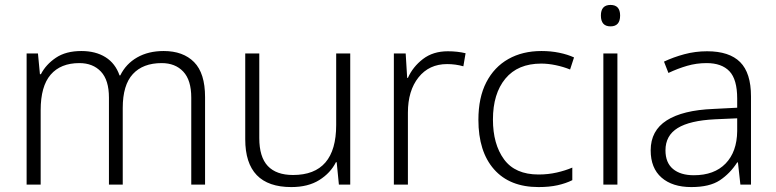

<svg xmlns="http://www.w3.org/2000/svg" viewBox="-20 -749 3149 779"><path d="M644 -542Q723 -542 767.5 -497Q812 -452 812 -355V0H756V-353Q756 -424 723.5 -458.5Q691 -493 636 -493Q560 -493 519 -448.5Q478 -404 478 -311V0H422V-353Q422 -424 389.5 -458.5Q357 -493 302 -493Q226 -493 185.5 -446Q145 -399 145 -302V0H88V-532H134L142 -448H146Q166 -487 206.5 -514.5Q247 -542 310 -542Q368 -542 408 -517Q448 -492 465 -443H468Q491 -490 536.5 -516Q582 -542 644 -542Z M1401 -532V0H1355L1346 -91H1343Q1321 -47 1275.5 -18.5Q1230 10 1162 10Q975 10 975 -184V-532H1032V-189Q1032 -112 1066.5 -75.5Q1101 -39 1169 -39Q1344 -39 1344 -242V-532Z M1797 -541Q1836 -541 1869 -533L1860 -480Q1828 -489 1794 -489Q1721 -489 1678 -435Q1635 -381 1635 -292V0H1578V-532H1626L1632 -433H1635Q1655 -478 1696 -509.5Q1737 -541 1797 -541Z M2165 10Q2048 10 1984.5 -62Q1921 -134 1921 -263Q1921 -353 1953 -415Q1985 -477 2042.5 -509.5Q2100 -542 2177 -542Q2215 -542 2249 -535Q2283 -528 2309 -516L2293 -467Q2266 -478 2235 -484.5Q2204 -491 2176 -491Q2081 -491 2030.5 -430Q1980 -369 1980 -264Q1980 -164 2025 -102.5Q2070 -41 2165 -41Q2204 -41 2239 -49Q2274 -57 2302 -69V-18Q2276 -5 2242.5 2.5Q2209 10 2165 10Z M2457 -729Q2496 -729 2496 -686Q2496 -642 2457 -642Q2418 -642 2418 -686Q2418 -729 2457 -729ZM2485 -532V0H2428V-532Z M2849 -541Q2939 -541 2983 -497Q3027 -453 3027 -358V0H2984L2974 -90H2971Q2942 -45 2900.5 -17.5Q2859 10 2785 10Q2708 10 2664 -28.5Q2620 -67 2620 -139Q2620 -219 2685 -260.5Q2750 -302 2874 -307L2971 -312V-349Q2971 -427 2939.5 -460Q2908 -493 2847 -493Q2806 -493 2768 -482Q2730 -471 2692 -453L2674 -499Q2712 -517 2756.5 -529Q2801 -541 2849 -541ZM2881 -265Q2779 -260 2729.5 -229.5Q2680 -199 2680 -139Q2680 -89 2710.5 -63.5Q2741 -38 2795 -38Q2878 -38 2924 -85.5Q2970 -133 2971 -217V-269Z"/></svg>

Font: Noto Sans Light
Style: Regular
Weight: 300
Designer: Monotype Design Team
Foundry: Monotype Imaging Inc.
Version: Version 2.007